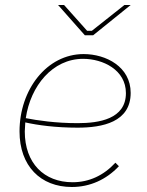

<svg xmlns="http://www.w3.org/2000/svg" viewBox="-20 -740 587 767"><path d="M267 7C339 7 404 -22 455 -76L441 -90C394 -39 336 -12 270 -12C156 -12 79 -88 79 -215L81 -251C130 -240 202 -230 290 -230C389 -230 502 -252 502 -369C502 -473 404 -524 314 -524C167 -524 58 -382 58 -215C58 -77 142 7 267 7ZM319 -599H352L502 -720H477L347 -617H328L236 -720H212ZM83 -268C102 -397 190 -505 312 -505C391 -505 483 -461 483 -368C483 -264 375 -248 290 -248C202 -248 129 -259 83 -268Z"/></svg>

Font: Fixel Text 20240404 Thin
Style: Italic
Weight: 100
Width: 4
Italic angle: -10°
Designer: AlfaBravo + MacPaw
Foundry: Kyrylo Tkachov, Marchela Mozhyna, Serhii Makarenko, Maria Weinstein, Zakhar Kryvoshyya
Version: Version 1.211;Glyphs 3.2 (3225)